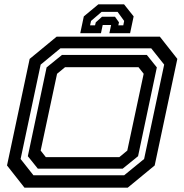

<svg xmlns="http://www.w3.org/2000/svg" viewBox="-20 -870 854 890"><path d="M93.5 0 12.5 -103 117.5 -597 242.5 -700H721L802 -597L697 -103L572 0ZM135 -57.5H555.5L648 -133L741 -570.5L681 -646H260L168.5 -570.5L75.5 -133ZM155.5 -88 109 -146 196 -557.5 267.5 -615.5H660.5L707 -557.5L620 -146L548.5 -88ZM192.5 -141.5H533L570 -172L646 -528L622 -558.5H281.5L244.5 -528L168.5 -172ZM555 -850 599.5 -794 583 -716H487L495 -754H456L448 -716H352L368.5 -794L436 -850ZM525 -815H451L402 -773L397.5 -752.5H420.5L424 -766.5L453 -792.5H513L531.5 -766.5L528.5 -752.5H551.5L555.5 -773Z"/></svg>

Font: Tourney Expanded SemiBold
Style: Italic
Weight: 600
Width: 7
Italic angle: -12°
Designer: Tyler Finck
Foundry: Etcetera Type Co
Version: Version 1.010; ttfautohint (v1.8.3)